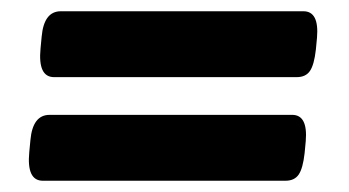

<svg xmlns="http://www.w3.org/2000/svg" viewBox="-20 -406 620 341"><path d="M56 -85Q27 -85 32 -136L34 -157Q38 -202 68 -202H499Q527 -202 523 -155L521 -134Q518 -107 510.5 -96Q503 -85 487 -85ZM76 -269Q47 -269 52 -320L54 -341Q58 -386 88 -386H519Q547 -386 543 -339L541 -318Q538 -291 530.5 -280Q523 -269 507 -269Z"/></svg>

Font: Asap Semi Expanded Semi Expanded ExtraBold
Style: Italic
Weight: 800
Width: 6
Italic angle: -6°
Designer: Pablo Cosgaya
Foundry: Omnibus-Type
Version: Version 3.001; ttfautohint (v1.8.4.7-5d5b)